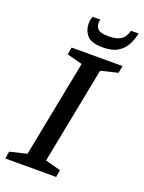

<svg xmlns="http://www.w3.org/2000/svg" viewBox="-158 -856 694 926"><g transform="rotate(20 189.0 -393.0)"><path d="M-10 0 -4 -37 83 -58 180 -554 101 -575 108 -612H369L362 -575L275 -554L178 -58L257 -37L251 0ZM247 -664Q188 -664 166.5 -689.5Q145 -715 145 -751Q145 -759 147 -768.5Q149 -778 152 -786H192Q191 -782 190 -777.5Q189 -773 189 -766Q189 -749 202 -736.5Q215 -724 255 -724Q290 -724 309 -733Q328 -742 336.5 -756Q345 -770 349 -786H388Q382 -755 367 -726.5Q352 -698 323.5 -681Q295 -664 247 -664Z"/></g></svg>

Font: Manuale Medium
Style: Italic
Weight: 500
Italic angle: -11°
Version: Version 1.002